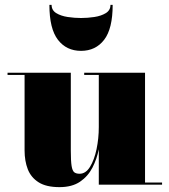

<svg xmlns="http://www.w3.org/2000/svg" viewBox="-20 -759 696 789"><path d="M192 -739Q192 -717 211 -705.2Q230 -693.5 258 -689.2Q286 -685 313 -685Q340 -685 368 -689.2Q396 -693.5 415 -705.2Q434 -717 434 -739H443Q443 -641 408 -595.5Q373 -550 313 -550Q253 -550 218 -595.5Q183 -641 183 -739ZM271 -460V-139.5Q271 -97.5 274.2 -77.2Q277.5 -57 285.2 -51Q293 -45 307 -45Q332.5 -45 350 -73.5Q367.5 -102 376.8 -146.2Q386 -190.5 386 -237V-451H326V-460H576V-9H646V0H386V-145.5Q378 -105.5 359.8 -70Q341.5 -34.5 308.8 -12.2Q276 10 224.5 10Q170 10 138.8 -9.8Q107.5 -29.5 94.2 -63.5Q81 -97.5 81 -141V-451H11V-460Z"/></svg>

Font: Bodoni* 24pt Fatface
Style: Regular
Weight: 900
Version: Version 2.3